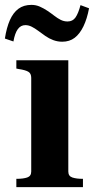

<svg xmlns="http://www.w3.org/2000/svg" viewBox="-41 -767 385 787"><path d="M214 -596Q195 -596 177.5 -602.5Q160 -609 145 -619.5Q130 -630 116 -640.5Q102 -651 89 -657.5Q76 -664 63 -664Q44 -664 32 -647.5Q20 -631 14 -597L-21 -609Q-14 -654 -0.5 -684.5Q13 -715 34.5 -731Q56 -747 88 -747Q106 -747 122 -740Q138 -733 153 -723Q168 -713 181.5 -702.5Q195 -692 208 -685.5Q221 -679 236 -679Q257 -679 268.5 -695.5Q280 -712 289 -746L324 -733Q316 -690 301 -659Q286 -628 265 -612Q244 -596 214 -596ZM239 -520V-64Q239 -45 255.5 -39.5Q272 -34 297 -34H299V0H26V-34H28Q54 -34 70.5 -39.5Q87 -45 87 -64V-448Q87 -466 75 -473Q63 -480 36 -484L26 -486V-520Z"/></svg>

Font: Roboto Serif 144pt SemiBold
Style: Regular
Weight: 600
Version: Version 1.008